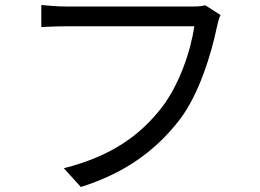

<svg xmlns="http://www.w3.org/2000/svg" viewBox="-20 -725 1040 767"><path d="M800 -704C781 -699 762 -699 747 -699H245C212 -699 173 -702 145 -705V-617C171 -618 205 -620 245 -620H756C743 -524 696 -385 625 -294C541 -187 429 -102 235 -53L303 22C487 -36 606 -129 697 -246C776 -349 824 -510 846 -615C850 -634 854 -651 861 -665Z"/></svg>

Font: Source Han Sans KR Regular
Style: Regular
Weight: 400
Designer: Ryoko NISHIZUKA (kana & ideographs); Paul D. Hunt (Latin, Greek & Cyrillic); Wenlong ZHANG (bopomofo); Sandoll Communica
Foundry: Adobe Systems Incorporated
Version: Version 1.004;PS 1.004;hotconv 1.0.82;makeotf.lib2.5.63406